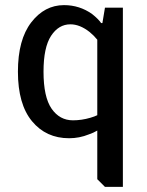

<svg xmlns="http://www.w3.org/2000/svg" viewBox="-20 -530 575 750"><path d="M390 200 360 170V-20Q345 -11 327 -5Q290 10 250 10Q160 10 105 -56.5Q50 -123 50 -250Q50 -375 102 -442.5Q154 -510 230 -510Q291 -510 340 -475Q364 -456 375 -440H380L390 -500H460V200ZM265 -60Q299 -60 333 -70Q350 -75 360 -80V-375Q346 -392 330 -405Q292 -435 255 -435Q209 -435 179.5 -390Q150 -345 150 -250Q150 -151 181.5 -105.5Q213 -60 265 -60Z"/></svg>

Font: Scada
Style: Regular
Weight: 400
Designer: Jovanny Lemonad
Foundry: Jovanny Lemonad
Version: Version 4.100;PS 004.100;hotconv 1.0.88;makeotf.lib2.5.64775